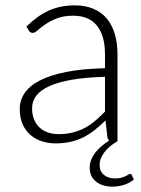

<svg xmlns="http://www.w3.org/2000/svg" viewBox="-20 -526 526 715"><path d="M464 121.5Q469 121.5 470.5 125.5L478.5 142.5Q464.5 154.5 443.5 161.8Q422.5 169 399 169Q361 169 337.5 150.2Q314 131.5 314 98.5Q314 82.5 320.2 67.8Q326.5 53 336.8 40.2Q347 27.5 360 16.8Q373 6 386.5 -2.5Q381.5 -7 380 -14L373 -77.5Q352.5 -57.5 332.2 -41.5Q312 -25.5 290 -14.5Q268 -3.5 242.5 2.2Q217 8 186.5 8Q161 8 137 0.5Q113 -7 94.5 -22.5Q76 -38 64.8 -62.2Q53.5 -86.5 53.5 -120.5Q53.5 -152 71.5 -179Q89.5 -206 127.8 -226Q166 -246 226.2 -258Q286.5 -270 371 -272V-324Q371 -393 341.2 -430.2Q311.5 -467.5 253 -467.5Q217 -467.5 191.8 -457.5Q166.5 -447.5 149 -435.5Q131.5 -423.5 120.5 -413.5Q109.5 -403.5 102 -403.5Q96.5 -403.5 93 -406Q89.5 -408.5 87 -412.5L78.5 -427Q117.5 -466 160.5 -486Q203.5 -506 258 -506Q298 -506 328 -493.2Q358 -480.5 377.8 -456.8Q397.5 -433 407.5 -399.2Q417.5 -365.5 417.5 -324V0Q407.5 5.5 396 14Q384.5 22.5 374.5 33.8Q364.5 45 357.8 58.8Q351 72.5 351 88Q351 112 367 125.2Q383 138.5 408 138.5Q422 138.5 431.5 135.8Q441 133 447.5 130Q454 127 457.8 124.2Q461.5 121.5 464 121.5ZM198.5 -26.5Q227.5 -26.5 251.8 -32.8Q276 -39 296.8 -50.2Q317.5 -61.5 335.5 -77Q353.5 -92.5 371 -110.5V-240Q300 -238 248.8 -229.2Q197.5 -220.5 164.2 -205.5Q131 -190.5 115.2 -169.8Q99.5 -149 99.5 -122.5Q99.5 -97.5 107.8 -79.2Q116 -61 129.5 -49.2Q143 -37.5 161 -32Q179 -26.5 198.5 -26.5Z"/></svg>

Font: Lato Light
Style: Regular
Weight: 300
Designer: Lukasz Dziedzic
Foundry: Lukasz Dziedzic
Version: Version 1.104; Western+Polish opensource